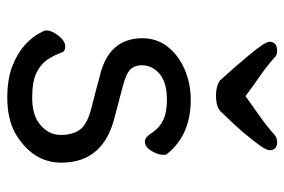

<svg xmlns="http://www.w3.org/2000/svg" viewBox="-150 -626 799 540"><g transform="rotate(90 250.0 -355.5)"><path d="M255 24Q200 24 163.5 9Q127 -6 106 -25.5Q85 -45 75 -62.5Q65 -80 65 -85Q65 -101 80 -120Q95 -139 110 -139Q125 -139 128 -127Q135 -107 147.5 -88.5Q160 -70 184.5 -58Q209 -46 255 -46Q305 -46 332 -70Q359 -94 359 -126Q359 -160 344 -180.5Q329 -201 283.5 -212.5Q238 -224 194 -236Q87 -261 87 -356Q87 -396 110.5 -426.5Q134 -457 174 -474.5Q214 -492 260 -492Q358 -492 411 -427Q415 -425 415 -414Q415 -400 404 -381.5Q393 -363 377 -363Q366 -363 355 -380Q332 -417 288 -423Q274 -425 260 -425Q212 -425 187.5 -404.5Q163 -384 163 -354Q163 -335 174 -323Q185 -311 218 -302L305 -279Q437 -248 437 -128Q437 -46 352 3Q311 24 255 24ZM248 -563Q222 -563 206 -574Q172 -611 134.5 -656Q97 -701 97 -713Q97 -735 123 -735Q135 -735 142 -727Q164 -707 195 -685.5Q226 -664 250 -646Q275 -664 305.5 -685.5Q336 -707 358 -727Q367 -735 379 -735Q402 -735 402 -713Q402 -706 390 -688Q352 -636 306 -590L294 -577Q281 -563 248 -563Z"/></g></svg>

Font: LXGW WenKai Mono Medium
Style: Regular
Weight: 500
Monospace: yes
Designer: LXGW / Fontworks Inc.
Foundry: LXGW / Fontworks Inc.
Version: Version 1.520; June 14, 2025